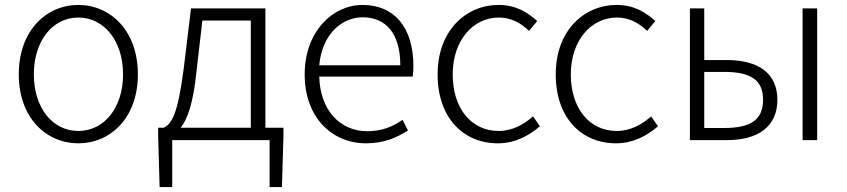

<svg xmlns="http://www.w3.org/2000/svg" viewBox="-20 -567 3426 777"><path d="M297 13C426 13 538 -89 538 -266C538 -444 426 -547 297 -547C168 -547 56 -444 56 -266C56 -89 168 13 297 13ZM297 -37C193 -37 117 -130 117 -266C117 -402 193 -496 297 -496C401 -496 478 -402 478 -266C478 -130 401 -37 297 -37Z M1054 -50V-533H753L723 -286C699 -103 675 -66 642 -50H620V-15L626 190H677V0H1071V190H1121L1127 -15V-50ZM799 -484H995V-50H711C738 -83 762 -148 775 -277Z M1461 13C1538 13 1588 -12 1631 -39L1609 -82C1569 -54 1524 -36 1467 -36C1352 -36 1275 -126 1272 -257H1650C1652 -270 1653 -284 1653 -299C1653 -456 1576 -547 1447 -547C1326 -547 1213 -439 1213 -266C1213 -91 1324 13 1461 13ZM1272 -303C1283 -426 1361 -497 1448 -497C1541 -497 1600 -432 1600 -303Z M1995 13C2063 13 2118 -16 2165 -56L2137 -96C2101 -64 2054 -37 1998 -37C1886 -37 1812 -130 1812 -266C1812 -402 1893 -496 1999 -496C2050 -496 2088 -473 2121 -442L2154 -482C2117 -515 2070 -547 1998 -547C1866 -547 1751 -444 1751 -266C1751 -89 1856 13 1995 13Z M2473 13C2541 13 2596 -16 2643 -56L2615 -96C2579 -64 2532 -37 2476 -37C2364 -37 2290 -130 2290 -266C2290 -402 2371 -496 2477 -496C2528 -496 2566 -473 2599 -442L2632 -482C2595 -515 2548 -547 2476 -547C2344 -547 2229 -444 2229 -266C2229 -89 2334 13 2473 13Z M2772 0H2922C3047 0 3126 -54 3126 -163C3126 -272 3047 -324 2922 -324H2830V-533H2772ZM3228 0H3287V-533H3228ZM2830 -49V-276H2911C3019 -276 3068 -243 3068 -163C3068 -83 3019 -49 2911 -49Z"/></svg>

Font: Spoqa Han Sans Neo Light
Style: Regular
Weight: 300
Designer: [Spoqa Han Sans Neo] Dong-huui Kim  Younghwa Kang  Yujin Lee  [Noto Sans] Ryoko NISHIZUKA  (kana & ideographs); Paul D. 
Foundry: Spoqa (http://www.spoqa-han-sans.com)
Version: Version 1.000